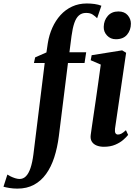

<svg xmlns="http://www.w3.org/2000/svg" viewBox="-151 -835 790 1106"><path d="M124.5 -587Q132 -634 150.5 -675.2Q169 -716.5 197.5 -748Q226 -779.5 264.2 -797.2Q302.5 -815 349 -815Q372 -815 393.5 -812Q415 -809 433 -802L408.5 -730Q398 -741 383 -751Q368 -761 344 -760.5Q320 -760.5 303.5 -746Q287 -731.5 277 -702Q267 -672.5 261 -627.5L249 -534H345.5L336 -472H240.5L188 -51Q179.5 16 161.5 71.5Q143.5 127 114.5 167.2Q85.5 207.5 44.5 229.5Q3.5 251.5 -50.5 251.5Q-74.5 251.5 -96 248Q-117.5 244.5 -131 240.5L-108.5 170.5Q-103 174.5 -90.5 180.8Q-78 187 -63.8 191.5Q-49.5 196 -38.5 196Q-17 196 -1.5 180.2Q14 164.5 24.8 132.8Q35.5 101 41.5 54L106.5 -472H44.5L51.5 -504.5L116.5 -533ZM447.5 10.5Q423.5 10.5 405.2 3Q387 -4.5 377.8 -19.5Q368.5 -34.5 371.5 -57.5Q373.5 -73 377.8 -102.2Q382 -131.5 388 -172Q394 -212.5 401 -260.2Q408 -308 415.2 -359.8Q422.5 -411.5 429.5 -463L371.5 -488L377 -517L552.5 -545L575.5 -531L511.5 -94Q509.5 -75.5 514.2 -67.8Q519 -60 528.5 -60Q538.5 -60 548.8 -65.5Q559 -71 574.5 -85L587 -58Q578 -46 559.5 -29.8Q541 -13.5 513 -1.5Q485 10.5 447.5 10.5ZM516.5 -609Q485.5 -609 465.5 -630.5Q445.5 -652 446.5 -680.5Q447.5 -718 470 -743.5Q492.5 -769 531 -769Q566 -769 584.5 -747.5Q603 -726 603 -699Q603 -661.5 581 -635.2Q559 -609 516.5 -609Z"/></svg>

Font: Merriweather 72pt
Style: Bold Italic
Weight: 700
Italic angle: -7.8°
Version: Version 2.101